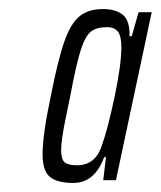

<svg xmlns="http://www.w3.org/2000/svg" viewBox="-20 -717 355 424"><path d="M74 -376Q74 -419 92 -504Q108 -585 122 -625Q136 -665 155.5 -681Q175 -697 208 -697Q235 -697 251 -684.5Q267 -672 266 -637H271L286 -690H315L236 -319H208L214 -370H210Q189 -313 142 -313Q106 -313 90 -326.5Q74 -340 74 -376ZM205 -396Q218 -432 233 -503Q248 -574 248 -613Q248 -637 240.5 -647Q233 -657 216 -657Q193 -657 180.5 -647Q168 -637 158 -605.5Q148 -574 135 -504Q133 -494 126.5 -463Q120 -432 117.5 -414Q115 -396 115 -385Q115 -365 123 -358.5Q131 -352 150 -352Q191 -352 205 -396Z"/></svg>

Font: Saira Ultra Condensed Light
Style: Italic
Weight: 300
Width: 1
Italic angle: -12°
Designer: Hector Gatti with collaboration of the Omnibus-Type team
Foundry: Omnibus-Type
Version: Version 1.001; ttfautohint (v1.8)